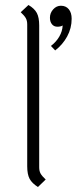

<svg xmlns="http://www.w3.org/2000/svg" viewBox="-20 -738 307 769"><path d="M89 -72V-640Q89 -655 83.5 -665Q78 -675 63 -689L94 -718Q118 -704 127.5 -686Q137 -668 137 -636V-68Q137 -53 142.5 -43Q148 -33 163 -19L132 11Q108 -4 98.5 -22Q89 -40 89 -72ZM267 -663Q267 -625 249 -592Q231 -559 201 -536L184 -554Q205 -570 217.5 -591.5Q230 -613 231 -636Q223 -631 210 -631Q196 -631 188 -641Q180 -651 180 -667Q180 -686 193 -700.5Q206 -715 224 -715Q244 -715 255.5 -701Q267 -687 267 -663Z"/></svg>

Font: KoHo Light
Style: Regular
Weight: 300
Version: Version 1.000; ttfautohint (v1.6)